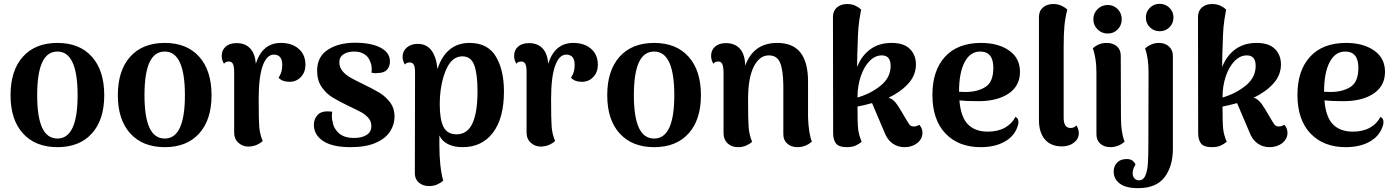

<svg xmlns="http://www.w3.org/2000/svg" viewBox="-20 -754 7281 1002"><path d="M35 -257Q35 -386 99.5 -458Q164 -530 280 -530Q395 -530 459.5 -458Q524 -386 524 -257Q524 -129 459.5 -57.5Q395 14 280 14Q165 14 100 -57.5Q35 -129 35 -257ZM385 -257Q385 -485 280 -485Q226 -485 200 -428Q174 -371 174 -257Q174 -144 200 -87.5Q226 -31 280 -31Q385 -31 385 -257Z M595 -257Q595 -386 659.5 -458Q724 -530 840 -530Q955 -530 1019.5 -458Q1084 -386 1084 -257Q1084 -129 1019.5 -57.5Q955 14 840 14Q725 14 660 -57.5Q595 -129 595 -257ZM945 -257Q945 -485 840 -485Q786 -485 760 -428Q734 -371 734 -257Q734 -144 760 -87.5Q786 -31 840 -31Q945 -31 945 -257Z M1574 -416Q1574 -378 1551 -353Q1528 -328 1493 -327Q1453 -327 1434 -348Q1445 -366 1449 -381Q1453 -396 1453 -416Q1453 -442 1442 -455.5Q1431 -469 1409 -469Q1372 -469 1351 -410.5Q1330 -352 1330 -236Q1330 -129 1333 -91.5Q1336 -54 1351 -18Q1340 -7 1321 1.5Q1302 10 1277 11Q1246 11 1224 -9Q1202 -29 1202 -63V-380Q1202 -408 1195.5 -420.5Q1189 -433 1175 -433Q1156 -433 1149 -421Q1137 -441 1137 -462Q1137 -492 1157.5 -510.5Q1178 -529 1215 -529Q1259 -529 1285 -502Q1311 -475 1315 -421Q1349 -530 1446 -530Q1503 -530 1538.5 -499.5Q1574 -469 1574 -416Z M1618 -103Q1618 -131 1635.5 -152Q1653 -173 1691 -173Q1698 -173 1714 -171Q1712 -163 1712 -148Q1712 -131 1716 -118Q1721 -83 1749 -58.5Q1777 -34 1827 -34Q1868 -34 1893 -49.5Q1918 -65 1918 -96Q1918 -121 1902.5 -138.5Q1887 -156 1866.5 -167.5Q1846 -179 1799 -201Q1745 -227 1713 -247Q1681 -267 1658 -301Q1635 -335 1635 -385Q1635 -458 1691 -494.5Q1747 -531 1833 -531Q1916 -531 1965.5 -505.5Q2015 -480 2015 -433Q2015 -408 2000.5 -391Q1986 -374 1954 -373Q1949 -372 1939 -372Q1933 -372 1919 -374Q1920 -379 1920 -391Q1920 -416 1912 -432Q1904 -457 1882 -471Q1860 -485 1828 -485Q1795 -485 1773 -471Q1751 -457 1751 -429Q1751 -403 1767 -383.5Q1783 -364 1806.5 -350.5Q1830 -337 1873 -316Q1927 -290 1959.5 -270.5Q1992 -251 2015.5 -220Q2039 -189 2039 -146Q2039 -104 2015.5 -67.5Q1992 -31 1940.5 -8.5Q1889 14 1809 14Q1715 14 1666.5 -18Q1618 -50 1618 -103Z M2610 -277Q2610 -137 2552.5 -61.5Q2495 14 2394 14Q2350 14 2318.5 -1.5Q2287 -17 2273 -47V4Q2273 116 2293 189Q2281 200 2262 208.5Q2243 217 2219 217Q2187 217 2166 199Q2145 181 2145 151L2146 -377Q2146 -404 2139.5 -416Q2133 -428 2119 -428Q2100 -428 2093 -417Q2081 -437 2081 -458Q2081 -487 2103 -506Q2125 -525 2160 -525Q2206 -525 2231.5 -491Q2257 -457 2263 -394Q2308 -530 2431 -530Q2525 -530 2567.5 -459.5Q2610 -389 2610 -277ZM2472 -278Q2472 -368 2455 -414Q2438 -460 2393 -460Q2336 -460 2305.5 -384.5Q2275 -309 2275 -208Q2275 -129 2295 -91Q2315 -53 2362 -53Q2419 -53 2445.5 -110Q2472 -167 2472 -278Z M3100 -416Q3100 -378 3077 -353Q3054 -328 3019 -327Q2979 -327 2960 -348Q2971 -366 2975 -381Q2979 -396 2979 -416Q2979 -442 2968 -455.5Q2957 -469 2935 -469Q2898 -469 2877 -410.5Q2856 -352 2856 -236Q2856 -129 2859 -91.5Q2862 -54 2877 -18Q2866 -7 2847 1.5Q2828 10 2803 11Q2772 11 2750 -9Q2728 -29 2728 -63V-380Q2728 -408 2721.5 -420.5Q2715 -433 2701 -433Q2682 -433 2675 -421Q2663 -441 2663 -462Q2663 -492 2683.5 -510.5Q2704 -529 2741 -529Q2785 -529 2811 -502Q2837 -475 2841 -421Q2875 -530 2972 -530Q3029 -530 3064.5 -499.5Q3100 -469 3100 -416Z M3149 -257Q3149 -386 3213.5 -458Q3278 -530 3394 -530Q3509 -530 3573.5 -458Q3638 -386 3638 -257Q3638 -129 3573.5 -57.5Q3509 14 3394 14Q3279 14 3214 -57.5Q3149 -129 3149 -257ZM3499 -257Q3499 -485 3394 -485Q3340 -485 3314 -428Q3288 -371 3288 -257Q3288 -144 3314 -87.5Q3340 -31 3394 -31Q3499 -31 3499 -257Z M4217 -15Q4184 14 4142 14Q4110 14 4089 -4Q4068 -22 4068 -53V-308Q4067 -389 4051 -427Q4035 -465 3992 -465Q3944 -465 3914 -406.5Q3884 -348 3884 -236Q3884 -126 3887 -88.5Q3890 -51 3905 -14Q3895 -4 3875.5 5Q3856 14 3832 14Q3798 14 3777 -6Q3756 -26 3756 -59V-380Q3755 -408 3749 -420.5Q3743 -433 3729 -433Q3710 -433 3703 -421Q3691 -441 3691 -462Q3691 -492 3711.5 -510.5Q3732 -529 3769 -529Q3815 -529 3841.5 -499.5Q3868 -470 3869 -411Q3912 -530 4036 -530Q4118 -530 4157.5 -479.5Q4197 -429 4197 -328V-141Q4200 -58 4217 -15Z M4794 -61Q4794 -29 4767 -7.5Q4740 14 4700 14Q4666 14 4638.5 -5Q4611 -24 4596 -63L4531 -216Q4484 -203 4455 -198Q4455 -112 4458.5 -80.5Q4462 -49 4477 -14Q4461 -1 4443.5 6.5Q4426 14 4399 14Q4358 14 4343 -5Q4328 -24 4328 -59L4327 -665Q4327 -697 4347.5 -715Q4368 -733 4401 -733Q4426 -733 4444.5 -724Q4463 -715 4474 -704Q4463 -647 4460 -610.5Q4457 -574 4456 -525L4454 -470L4453 -404Q4476 -463 4521.5 -496.5Q4567 -530 4633 -530Q4697 -530 4728.5 -498.5Q4760 -467 4760 -418Q4760 -361 4719.5 -317Q4679 -273 4617 -244Q4633 -240 4646.5 -226.5Q4660 -213 4675 -188L4706 -136Q4720 -111 4727.5 -102.5Q4735 -94 4749 -94Q4764 -94 4777 -103Q4794 -86 4794 -61ZM4628 -410Q4628 -465 4582 -465Q4547 -465 4518 -435.5Q4489 -406 4472 -355.5Q4455 -305 4455 -245Q4526 -266 4577 -308Q4628 -350 4628 -410Z M5295 -117Q5295 -104 5288 -87Q5269 -39 5219 -12.5Q5169 14 5098 14Q4982 14 4914 -57.5Q4846 -129 4846 -259Q4846 -386 4912 -458Q4978 -530 5100 -530Q5189 -530 5246 -490.5Q5303 -451 5303 -379Q5303 -306 5244 -266Q5185 -226 5086 -226Q5022 -226 4987 -230Q4994 -143 5031.5 -105Q5069 -67 5135 -67Q5188 -67 5225 -88Q5262 -109 5279 -144Q5295 -137 5295 -117ZM4985 -276V-275L5019 -274Q5081 -274 5122.5 -300Q5164 -326 5164 -400Q5164 -485 5095 -485Q5043 -485 5014 -429.5Q4985 -374 4985 -276Z M5402 -128V-665Q5402 -697 5423 -715Q5444 -733 5477 -733Q5501 -733 5520 -724Q5539 -715 5550 -704Q5539 -661 5535 -619Q5531 -577 5531 -509V-139Q5531 -86 5567 -86Q5575 -86 5584 -89.5Q5593 -93 5597 -100Q5610 -81 5610 -59Q5610 -29 5584.5 -9.5Q5559 10 5522 10Q5464 10 5433 -26.5Q5402 -63 5402 -128Z M5686 -653Q5686 -685 5708 -706.5Q5730 -728 5761 -728Q5792 -728 5813 -706.5Q5834 -685 5834 -653Q5834 -622 5813 -600.5Q5792 -579 5761 -579Q5730 -579 5708 -600.5Q5686 -622 5686 -653ZM5849 -15Q5817 14 5774 14Q5743 14 5722.5 -4Q5702 -22 5702 -53V-375Q5702 -451 5683 -502Q5714 -530 5755 -530Q5788 -530 5808.5 -512.5Q5829 -495 5829 -463L5830 -141Q5830 -62 5849 -15Z M5960 -663Q5960 -693 5981 -713.5Q6002 -734 6032 -734Q6062 -734 6083 -713.5Q6104 -693 6104 -663Q6104 -632 6083 -611.5Q6062 -591 6032 -591Q6002 -591 5981 -611.5Q5960 -632 5960 -663ZM5792 141Q5792 114 5809.5 95Q5827 76 5860 76Q5877 76 5887.5 82.5Q5898 89 5906 104Q5891 129 5891 149Q5891 167 5900.5 177Q5910 187 5924 187Q5947 187 5957.5 162Q5968 137 5970.5 100Q5973 63 5973 -1L5974 -374Q5974 -453 5956 -501Q5970 -514 5988.5 -522Q6007 -530 6028 -530Q6060 -530 6080.5 -511.5Q6101 -493 6101 -462V22Q6101 114 6057.5 171Q6014 228 5919 228Q5856 228 5824 204Q5792 180 5792 141Z M6699 -61Q6699 -29 6672 -7.5Q6645 14 6605 14Q6571 14 6543.5 -5Q6516 -24 6501 -63L6436 -216Q6389 -203 6360 -198Q6360 -112 6363.5 -80.5Q6367 -49 6382 -14Q6366 -1 6348.5 6.5Q6331 14 6304 14Q6263 14 6248 -5Q6233 -24 6233 -59L6232 -665Q6232 -697 6252.5 -715Q6273 -733 6306 -733Q6331 -733 6349.5 -724Q6368 -715 6379 -704Q6368 -647 6365 -610.5Q6362 -574 6361 -525L6359 -470L6358 -404Q6381 -463 6426.5 -496.5Q6472 -530 6538 -530Q6602 -530 6633.5 -498.5Q6665 -467 6665 -418Q6665 -361 6624.5 -317Q6584 -273 6522 -244Q6538 -240 6551.5 -226.5Q6565 -213 6580 -188L6611 -136Q6625 -111 6632.5 -102.5Q6640 -94 6654 -94Q6669 -94 6682 -103Q6699 -86 6699 -61ZM6533 -410Q6533 -465 6487 -465Q6452 -465 6423 -435.5Q6394 -406 6377 -355.5Q6360 -305 6360 -245Q6431 -266 6482 -308Q6533 -350 6533 -410Z M7200 -117Q7200 -104 7193 -87Q7174 -39 7124 -12.5Q7074 14 7003 14Q6887 14 6819 -57.5Q6751 -129 6751 -259Q6751 -386 6817 -458Q6883 -530 7005 -530Q7094 -530 7151 -490.5Q7208 -451 7208 -379Q7208 -306 7149 -266Q7090 -226 6991 -226Q6927 -226 6892 -230Q6899 -143 6936.5 -105Q6974 -67 7040 -67Q7093 -67 7130 -88Q7167 -109 7184 -144Q7200 -137 7200 -117ZM6890 -276V-275L6924 -274Q6986 -274 7027.5 -300Q7069 -326 7069 -400Q7069 -485 7000 -485Q6948 -485 6919 -429.5Q6890 -374 6890 -276Z"/></svg>

Font: Arima Madurai Black
Style: Regular
Weight: 900
Designer: Joana Correia and Natanael Gama
Foundry: NDISCOVER
Version: Version 1.019